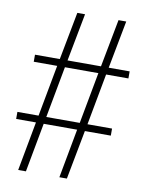

<svg xmlns="http://www.w3.org/2000/svg" viewBox="-82 -772 631 831"><g transform="rotate(10 234.0 -357.0)"><path d="M56 0 96 -216H9V-247H102L144 -473H41V-504H150L190 -714H224L184 -504H331L371 -714H405L365 -504H457V-473H359L317 -247H425V-216H311L270 0H237L277 -216H130L90 0ZM136 -247H283L325 -473H178Z"/></g></svg>

Font: Noto Serif Bengali Condensed ExtraLight
Style: Regular
Weight: 200
Width: 3
Designer: Juan Bruce, Universal Thirst, Indian Type Foundry and the Monotype Design Team.
Foundry: Monotype Imaging Inc.
Version: Version 2.003; ttfautohint (v1.8.4.7-5d5b)